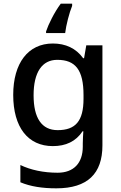

<svg xmlns="http://www.w3.org/2000/svg" viewBox="-20 -786 661 1046"><path d="M373 -754V-766H311C276 -719 244 -654 231 -615V-606H335C340 -649 358 -718 373 -754ZM268 -549C133 -549 52 -442 52 -269C52 -93 132 10 268 10C338 10 393 -15 430 -71H434C433 -57 431 -23 431 -5V13C431 103 381 155 294 155C217 155 147 140 91 113V207C146 230 210 240 287 240C457 240 538 160 538 6V-539H450L438 -469H433C394 -523 337 -549 268 -549ZM292 -460C391 -460 435 -405 435 -268V-248C435 -126 391 -77 294 -77C207 -77 163 -143 163 -267C163 -392 209 -460 292 -460Z"/></svg>

Font: Noto Sans Balinese Medium
Style: Regular
Weight: 500
Designer: Aditya Bayu, David Williams
Foundry: David Williams
Version: Version 2.005